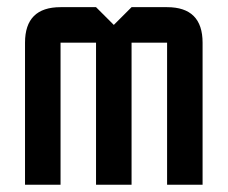

<svg xmlns="http://www.w3.org/2000/svg" viewBox="-20 -508 626 528"><path d="M244.1 -390.6H146.5V0H48.8V-390.6Q48.8 -488.3 146.5 -488.3H244.1L293 -439.5L341.8 -488.3H439.5Q537.1 -488.3 537.1 -390.6V0H439.5V-390.6H341.8V0H244.1Z"/></svg>

Font: BabelStone Runic
Style: Regular
Weight: 400
Designer: Andrew West
Foundry: BabelStone
Version: Version 7.004 November 9, 2023